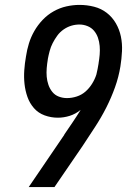

<svg xmlns="http://www.w3.org/2000/svg" viewBox="-20 -763 540 783"><path d="M202 0H97L242 -213V-214Q259 -239 276 -264Q293 -289 309 -315Q288 -298 264 -290.5Q240 -283 216 -283Q188 -283 162 -292.5Q136 -302 118.5 -322Q101 -342 92 -367.5Q83 -393 80 -420.5Q77 -448 79 -476.5Q81 -505 86 -533Q90 -560 98 -586Q106 -612 120 -636.5Q134 -661 154 -682Q174 -703 199 -717Q224 -731 251 -737Q278 -743 304 -743Q335 -743 364 -735.5Q393 -728 415.5 -710.5Q438 -693 452.5 -668Q467 -643 473 -614Q479 -585 477.5 -554Q476 -523 471 -492Q464 -449 449 -407Q434 -365 413.5 -324.5Q393 -284 367.5 -245Q342 -206 317 -168ZM253 -363Q273 -363 293 -369.5Q313 -376 328.5 -389.5Q344 -403 355.5 -421.5Q367 -440 373 -459Q376 -470 378 -481.5Q380 -493 382 -504V-505Q385 -523 386.5 -540.5Q388 -558 386.5 -575.5Q385 -593 379.5 -609Q374 -625 363.5 -637.5Q353 -650 337 -656.5Q321 -663 304 -663Q287 -663 270.5 -658Q254 -653 239 -642.5Q224 -632 213.5 -617.5Q203 -603 195 -587.5Q187 -572 182.5 -555Q178 -538 175 -522V-521Q172 -503 170.5 -485Q169 -467 170.5 -450Q172 -433 177.5 -417Q183 -401 193.5 -388Q204 -375 220 -369Q236 -363 253 -363Z"/></svg>

Font: Iosevka Medium Oblique
Style: Regular
Weight: 500
Italic angle: -9°
Monospace: yes
Designer: Belleve Invis
Foundry: Belleve Invis
Version: Version 32.5.0; ttfautohint (v1.8.4)